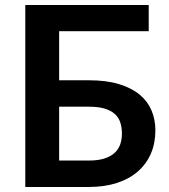

<svg xmlns="http://www.w3.org/2000/svg" viewBox="-20 -743 670 763"><path d="M332.5 -105Q370 -105 395.2 -113.2Q420.5 -121.5 436 -136Q451.5 -150.5 458 -170Q464.5 -189.5 464.5 -212Q464.5 -236.5 458 -256.5Q451.5 -276.5 436 -290.2Q420.5 -304 395.5 -311.5Q370.5 -319 333 -319H215V-105ZM333 -424Q403.5 -424 453.8 -408.5Q504 -393 535.8 -366.2Q567.5 -339.5 582.5 -303.2Q597.5 -267 597.5 -225.5Q597.5 -174.5 579.8 -133Q562 -91.5 528 -61.8Q494 -32 444.8 -16Q395.5 0 332.5 0H80.5V-723H571V-619H215V-424Z"/></svg>

Font: Lato 2
Style: Bold
Weight: 700
Designer: Lukasz Dziedzic with Adam Twardoch and Botio Nikoltchev
Foundry: tyPoland Lukasz Dziedzic
Version: Version 2.015; 2015-08-06; http://www.latofonts.com/